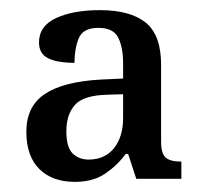

<svg xmlns="http://www.w3.org/2000/svg" viewBox="-20 -739 396 379"><path d="M128 -380Q83 -380 57.5 -405.5Q32 -431 32 -479Q32 -529 68.5 -553.5Q105 -578 180 -582L223 -584V-614Q223 -645 213.5 -664.5Q204 -684 174 -684Q144 -684 135.5 -663.5Q127 -643 127 -615Q93 -615 75 -624Q57 -633 57 -655Q57 -688 91 -703.5Q125 -719 177 -719Q237 -719 267.5 -694.5Q298 -670 298 -611V-459Q298 -436 307 -428Q316 -420 338 -420V-386H249L233 -435H228Q212 -413 188 -396.5Q164 -380 128 -380ZM155 -424Q187 -424 205 -446.5Q223 -469 223 -506V-553L192 -552Q145 -551 128 -532Q111 -513 111 -480Q111 -448 123.5 -436Q136 -424 155 -424Z"/></svg>

Font: Noto Serif Tamil SemiCondensed
Style: Regular
Weight: 400
Width: 4
Designer: Indian Type Foundry, Tom Grace, and the Monotype Design Team
Foundry: Monotype Imaging Inc.
Version: Version 2.004; ttfautohint (v1.8.4.7-5d5b)